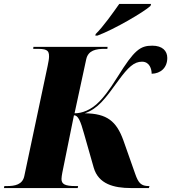

<svg xmlns="http://www.w3.org/2000/svg" viewBox="-49 -951 866 971"><path d="M435 -779 433 -771H444C530 -803 680 -891 712 -921L715 -931H554C523 -887 473 -816 435 -779ZM-29 0H344L346 -10H333C279 -10 262 -20 262 -46C262 -55 264 -65 266 -77L325 -368C346 -368 358 -340 376 -275L425 -103C449 -20 527 0 613 0H704L707 -10H704C665 -10 651 -25 635 -71L575 -241C540 -338 492 -377 380 -378C446 -402 480 -447 550 -544C599 -611 629 -639 669 -639C708 -639 718 -601 718 -578C764 -579 797 -609 797 -658C797 -694 772 -720 721 -720C660 -720 630 -698 546 -563C499 -487 469 -453 454 -438C411 -393 364 -378 328 -378L387 -651C397 -697 437 -704 481 -704H494L495 -714H120L119 -704H132C181 -704 200 -701 199 -665C199 -653 196 -638 192 -618L74 -61C65 -17 26 -10 -14 -10H-27Z"/></svg>

Font: Noto Serif Display SemiCondensed Black
Style: Italic
Weight: 900
Width: 4
Italic angle: -12°
Designer: Monotype Design Team
Foundry: Monotype Imaging Inc.
Version: Version 2.009